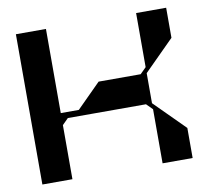

<svg xmlns="http://www.w3.org/2000/svg" viewBox="-70 -678 820 755"><g transform="rotate(-10 340.0 -300.0)"><path d="M520 -360 640 -480V-600H520V-384L496 -360H328L232 -264H160V-600H40V0H160V-216L184 -240H496L520 -216V0H640V-120L520 -240Z"/></g></svg>

Font: KUBO
Style: Regular
Weight: 400
Version: Version 001.000